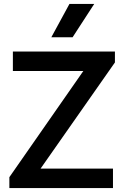

<svg xmlns="http://www.w3.org/2000/svg" viewBox="-20 -964 637 984"><path d="M28 -56 407 -600H46V-700H569V-644L188 -100H559V0H28ZM336 -944H463L352 -773H243Z"/></svg>

Font: Bai Jamjuree SemiBold
Style: Regular
Weight: 600
Version: Version 1.000; ttfautohint (v1.6)